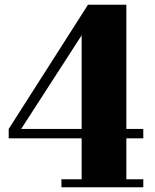

<svg xmlns="http://www.w3.org/2000/svg" viewBox="-20 -735 660 816"><path d="M327 -147H17V-187L354 -715H517V-187H589V-147H517V27H589V61H241V27H327ZM327 -187V-585L70 -187Z"/></svg>

Font: Cafe24 ClassicType
Style: Regular
Weight: 400
Designer: Cafe24 thkim, hmlim, mnelim & 4IR
Foundry: Cafe24
Version: Version 1.000